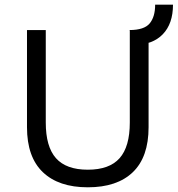

<svg xmlns="http://www.w3.org/2000/svg" viewBox="-20 -788 757 818"><path d="M613 -660V-246Q613 -119 546 -54.5Q479 10 354 10Q230 10 162.5 -54.5Q95 -119 95 -246V-660H175V-266Q175 -163 218.5 -114Q262 -65 354 -65Q446 -65 489.5 -114Q533 -163 533 -266V-660ZM717 -768Q717 -687 673.5 -642Q630 -597 552 -597L532 -660Q594 -660 617.5 -688Q641 -716 641 -768Z"/></svg>

Font: Work Sans
Style: Regular
Weight: 400
Designer: Wei Huang
Foundry: Wei Huang
Version: Version 2.006; ttfautohint (v1.8.1.43-b0c9)